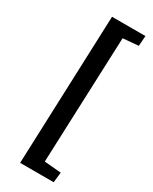

<svg xmlns="http://www.w3.org/2000/svg" viewBox="-257 -870 911 1140"><g transform="rotate(30 199.0 -300.0)"><path d="M229 132 344 142 336 212H106L145 -812H374L369 -742L263 -733Z"/></g></svg>

Font: Literata 7pt SemiBold
Style: Italic
Weight: 600
Italic angle: -2°
Designer: Latin by Veronika Burian and Jose Scaglione. Greek by Irene Vlachou. Cyrillic by Vera Evstafieva
Foundry: TypeTogether
Version: Version 3.002